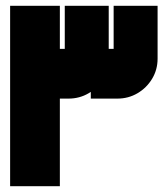

<svg xmlns="http://www.w3.org/2000/svg" viewBox="-20 -644 580 664"><path d="M15 0V-624H187V0ZM105 -303V-475H224Q219 -470 214 -465Q209 -460 204 -455V-624H356V-441Q356 -403 337 -371.5Q318 -340 286.5 -321.5Q255 -303 217 -303ZM294 -303V-475H393Q388 -470 383 -465Q378 -460 373 -455V-624H525V-441Q525 -403 506 -371.5Q487 -340 455.5 -321.5Q424 -303 386 -303Z"/></svg>

Font: Mada Black
Style: Regular
Weight: 900
Designer: Khaled Hosny
Version: Version 1.5